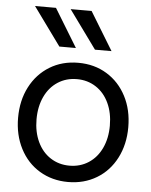

<svg xmlns="http://www.w3.org/2000/svg" viewBox="-56 -855 718 913"><g transform="rotate(5 303.0 -398.0)"><path d="M40 -272Q40 -355 73.5 -419.5Q107 -484 166.5 -520.5Q226 -557 303 -557Q380 -557 439.5 -520.5Q499 -484 532.5 -419.5Q566 -355 566 -272Q566 -190 532.5 -125Q499 -60 439 -24Q379 12 303 12Q227 12 167 -24Q107 -60 73.5 -125Q40 -190 40 -272ZM303 -66Q354 -66 394 -92Q434 -118 456 -165Q478 -212 478 -272Q478 -333 456 -380Q434 -427 394 -453Q354 -479 303 -479Q252 -479 212 -453Q172 -427 150 -380Q128 -333 128 -272Q128 -212 150 -165Q172 -118 212 -92Q252 -66 303 -66ZM206 -626 74 -808H174L285 -626ZM344 -808 455 -626H376L244 -808Z"/></g></svg>

Font: Application
Style: Regular
Weight: 400
Designer: Wei Huang
Foundry: Wei Huang
Version: Version 0.012